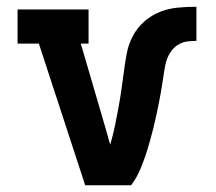

<svg xmlns="http://www.w3.org/2000/svg" viewBox="-20 -548 640 568"><path d="M232 0 95 -419H32V-520H242V-419H219L291 -173Q295 -160 298.5 -146.5Q302 -133 306 -120Q314 -147 319.5 -173.5Q325 -200 330 -227Q335 -254 339 -281.5Q343 -309 346.5 -336Q350 -363 355 -390Q360 -417 373 -441.5Q386 -466 407 -484.5Q428 -503 453.5 -513Q479 -523 506.5 -525.5Q534 -528 561 -528V-427Q548 -427 535 -425.5Q522 -424 510 -417.5Q498 -411 489.5 -400.5Q481 -390 476 -378Q471 -366 468.5 -353Q466 -340 464 -327V-326Q460 -298 455 -270Q450 -242 444 -214Q438 -186 431 -158.5Q424 -131 415.5 -103.5Q407 -76 396 -49.5Q385 -23 368 0Z"/></svg>

Font: Iosevka Etoile
Style: Bold
Weight: 700
Designer: Belleve Invis
Foundry: Belleve Invis
Version: Version 28.1.0; ttfautohint (v1.8.4)